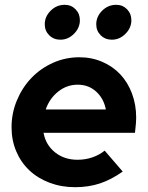

<svg xmlns="http://www.w3.org/2000/svg" viewBox="-20 -767 616 798"><path d="M490 -54Q442 -20 395 -4.5Q348 11 292 11Q235 11 186 -7.5Q137 -26 102 -59Q67 -92 47.5 -138Q28 -184 28 -238Q28 -297 50.5 -350.5Q73 -404 111 -443.5Q149 -483 200.5 -506Q252 -529 310 -529Q361 -529 405 -510Q449 -491 480 -458Q511 -425 528.5 -378.5Q546 -332 546 -278Q546 -267 545 -254.5Q544 -242 541 -215H161Q170 -165 208.5 -134Q247 -103 302 -103Q335 -103 364 -113Q393 -123 415 -141ZM303 -415Q258 -415 222 -386.5Q186 -358 170 -312H420Q411 -358 379.5 -386.5Q348 -415 303 -415ZM231 -602Q203 -602 184.5 -620.5Q166 -639 166 -666Q166 -698 190.5 -722.5Q215 -747 249 -747Q276 -747 294 -728.5Q312 -710 312 -683Q312 -651 287.5 -626.5Q263 -602 231 -602ZM445 -602Q417 -602 398.5 -620.5Q380 -639 380 -666Q380 -698 404.5 -722.5Q429 -747 463 -747Q490 -747 508 -728.5Q526 -710 526 -683Q526 -651 501.5 -626.5Q477 -602 445 -602Z"/></svg>

Font: Red Hat Display
Style: Bold Italic
Weight: 700
Italic angle: -12°
Designer: Pentagram / MCKL
Foundry: Pentagram / MCKL
Version: Version 1.003; Red Hat Display Bold Italic